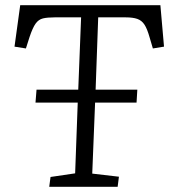

<svg xmlns="http://www.w3.org/2000/svg" viewBox="-20 -721 653 741"><path d="M170 0 175 -38 270 -52 280 -325H117L121 -375H282L293 -654H191Q163 -654 146 -650Q129 -646 117.5 -630Q106 -614 94 -578L80 -534L36 -541L58 -701H599L613 -541L570 -534L557 -578Q548 -610 537.5 -626Q527 -642 510 -648Q493 -654 465 -654H359L349 -375H510L507 -325H347L336 -51L439 -39L434 0Z"/></svg>

Font: Literata Light
Style: Italic
Weight: 300
Italic angle: -2°
Designer: Latin by Veronika Burian and Jose Scaglione. Greek by Irene Vlachou. Cyrillic by Vera Evstafieva
Foundry: TypeTogether
Version: Version 3.103;gftools[0.9.29]